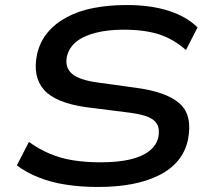

<svg xmlns="http://www.w3.org/2000/svg" viewBox="-20 -734 828 763"><path d="M369 9Q300 9 240 -0.5Q180 -10 131 -30Q82 -50 47 -77L95 -170Q134 -142 177 -123.5Q220 -105 270 -97Q320 -89 380 -89Q449 -89 497.5 -100.5Q546 -112 574 -134.5Q602 -157 609 -188Q616 -224 602 -244Q588 -264 557 -273.5Q526 -283 481 -288L323 -308Q201 -325 155 -377Q109 -429 127 -517Q138 -567 168.5 -604Q199 -641 246 -666Q293 -691 353 -702.5Q413 -714 484 -714Q579 -714 650.5 -691Q722 -668 765 -625L719 -535Q671 -578 613.5 -597Q556 -616 471 -616Q408 -616 359.5 -603.5Q311 -591 282.5 -567.5Q254 -544 246 -510Q237 -466 266 -441Q295 -416 369 -406L521 -385Q642 -369 694 -322.5Q746 -276 727 -179Q717 -132 688 -96.5Q659 -61 612 -37.5Q565 -14 504.5 -2.5Q444 9 369 9Z"/></svg>

Font: Nunito Sans 10pt Expanded SemiBold
Style: Italic
Weight: 600
Width: 7
Italic angle: -9°
Designer: Vernon Adams
Foundry: Vernon Adams
Version: Version 3.101;gftools[0.9.27]